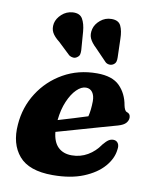

<svg xmlns="http://www.w3.org/2000/svg" viewBox="-84 -800 702 877"><g transform="rotate(10 267.0 -361.5)"><path d="M492 -152Q487.5 -110.5 454.8 -72.8Q422 -35 363 -10.8Q304 13.5 220 13.5Q110.5 13.5 63.8 -41.2Q17 -96 24.5 -186.5Q30.5 -268 73 -334.5Q115.5 -401 184.5 -440.2Q253.5 -479.5 340.5 -479.5Q411.5 -479.5 445.8 -445Q480 -410.5 489 -357Q491 -347 494.8 -339Q498.5 -331 504.5 -329Q521.5 -324 521.5 -306Q521.5 -292.5 511.5 -280.8Q501.5 -269 475.5 -261.5Q443.5 -252.5 394.8 -238.8Q346 -225 293.8 -210Q241.5 -195 199 -183Q203.5 -136.5 227.2 -113.5Q251 -90.5 290.5 -90.5Q330.5 -90.5 364 -110Q397.5 -129.5 420 -163Q434.5 -180.5 444.5 -187Q454.5 -193.5 467 -193.5Q481 -193 488.2 -182Q495.5 -171 492 -152ZM302 -406.5Q280.5 -406.5 258.8 -385Q237 -363.5 220.8 -325.5Q204.5 -287.5 199.5 -238Q233.5 -248 270.2 -259.2Q307 -270.5 335 -279.5Q342.5 -309 343 -350.5Q343 -376.5 332.2 -391.5Q321.5 -406.5 302 -406.5ZM417.5 -653 420 -567.5Q420.5 -556.5 418 -547.8Q415.5 -539 406 -533Q397 -527.5 386.8 -528.8Q376.5 -530 369.5 -536.5L315.5 -592.5Q293.5 -613 285.2 -631.8Q277 -650.5 283 -675Q289 -698.5 311.2 -717Q333.5 -735.5 362 -735.5Q395 -736 406 -713Q417 -690 417.5 -653ZM244 -656.5 250.5 -571.5Q251 -561 249.2 -552.2Q247.5 -543.5 238 -537Q229.5 -530.5 219.2 -531.5Q209 -532.5 201 -538L144.5 -591.5Q120.5 -610 111 -628Q101.5 -646 106 -670.5Q111 -693.5 132.2 -713Q153.5 -732.5 182.5 -734.5Q215.5 -736.5 228.2 -714.5Q241 -692.5 244 -656.5Z"/></g></svg>

Font: Fraunces 9pt S050
Style: Bold Italic
Weight: 700
Italic angle: -16°
Version: Version 1.000; ttfautohint (v1.8.3)